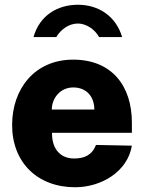

<svg xmlns="http://www.w3.org/2000/svg" viewBox="-20 -778 613 808"><path d="M494 -622C468 -710 395 -758 308 -758C223 -758 147 -714 121 -622H217C235 -653 269 -679 308 -679C342 -679 379 -655 397 -622ZM199 -219H535V-262C535 -416 451 -527 288 -527C126 -527 31 -404 31 -252C31 -93 139 10 296 10C407 10 517 -56 535 -165L384 -168C367 -125 335 -111 292 -111C236 -111 198 -149 199 -219ZM198 -317C198 -365 234 -410 288 -410C347 -410 377 -368 377 -317Z"/></svg>

Font: United Sans ExtraBold
Style: Regular
Weight: 800
Designer: Pablo Impallari, Rodrigo Fuenzalida (Modified by Dan O. Williams)
Version: Version 1.000;PS 001.000;hotconv 1.0.88;makeotf.lib2.5.64775